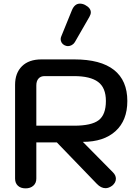

<svg xmlns="http://www.w3.org/2000/svg" viewBox="-20 -1027 768 1057"><path d="M63 -560Q63 -625 101 -662.5Q139 -700 208 -700H389Q534 -700 607.5 -642Q681 -584 681 -471Q681 -364 616 -305Q551 -246 436 -246L602 -78Q618 -62 618 -43Q618 -22 598 -5Q579 9 561 9Q536 9 513 -15L293 -243H180V-44Q180 -19 163.5 -4.5Q147 10 121 10Q94 10 78.5 -4.5Q63 -19 63 -44ZM388 -335Q484 -335 523.5 -365.5Q563 -396 563 -471Q563 -544 520 -576Q477 -608 388 -608H225Q204 -608 192 -594.5Q180 -581 180 -557V-335ZM314 -811Q314 -819 317 -826L376 -971Q391 -1007 420 -1007Q434 -1007 448 -1000Q480 -983 480 -959Q480 -948 472 -934L392 -795Q386 -785 375.5 -779Q365 -773 354 -773Q345 -773 335 -778Q325 -783 319.5 -792Q314 -801 314 -811Z"/></svg>

Font: Kodchasan SemiBold
Style: Regular
Weight: 600
Version: Version 1.000; ttfautohint (v1.6)